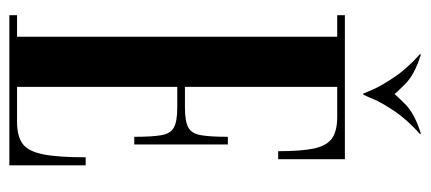

<svg xmlns="http://www.w3.org/2000/svg" viewBox="-268 -628 897 400"><g transform="rotate(90 180.0 -428.5)"><path d="M12.2 0V-16H57V-683H12.2V-699H312.2V-560H295.5Q295.5 -608 289.9 -634.5Q284.2 -661 269 -672Q253.8 -683 224.5 -683H161.5V-365.8H204.2Q233.5 -365.8 246.1 -372.8Q258.8 -379.8 262.1 -399Q265.5 -418.2 265.5 -455.2H281.5V-260.2H265.5Q265.5 -298 262.1 -316.9Q258.8 -335.8 246.1 -342.8Q233.5 -349.8 204.2 -349.8H161.5V-16H234.2Q263.5 -16 279.5 -27.2Q295.5 -38.5 301.9 -69.8Q308.2 -101 308.2 -159H325V0ZM257.8 -857 260.5 -856.2Q229.5 -828.5 211.9 -802.1Q194.2 -775.8 186.9 -758.1Q179.5 -740.5 177.5 -737.2H175.5L175.2 -801Q177.2 -804.2 197 -824.2Q216.8 -844.2 257.8 -857ZM95.2 -857Q136.2 -844.2 156 -824.2Q175.8 -804.2 177.8 -801L177.5 -737.2H175.5Q174.5 -740.5 166.6 -758.1Q158.8 -775.8 141.1 -802.1Q123.5 -828.5 92.5 -856.2Z"/></g></svg>

Font: Emberly Black
Style: Regular
Weight: 900
Designer: Rajesh Rajput
Foundry: Rajesh Rajput
Version: Version 1.000